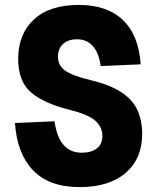

<svg xmlns="http://www.w3.org/2000/svg" viewBox="-20 -746 640 782"><path d="M304 16Q180 16 114.5 -52.5Q49 -121 41 -245L202 -252Q220 -124 313 -124Q352 -124 374.5 -141.5Q397 -159 397 -192Q397 -229 368 -254.5Q339 -280 263 -299Q158 -325 106 -370Q54 -415 54 -506Q54 -607 118 -666.5Q182 -726 301 -726Q416 -726 480.5 -664.5Q545 -603 553 -484L390 -477Q383 -530 358.5 -558Q334 -586 293 -586Q258 -586 237 -567Q216 -548 216 -515Q216 -480 244.5 -459Q273 -438 351 -419Q430 -400 475.5 -369.5Q521 -339 540 -297Q559 -255 559 -200Q559 -100 492 -42Q425 16 304 16Z"/></svg>

Font: Geist Mono ExtraBold
Style: Regular
Weight: 800
Monospace: yes
Designer: Basement.studio, Andrés Briganti, Mateo Zaragoza
Foundry: Basement.studio, Vercel, Andrés Briganti, Guido Ferreyra, Mateo Zaragoza
Version: Version 1.500; ttfautohint (v1.8.4.7-5d5b)